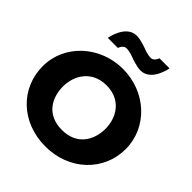

<svg xmlns="http://www.w3.org/2000/svg" viewBox="-287 -1289 1495 1495"><g transform="rotate(45 460.0 -542.0)"><path d="M449.5 -954C449.5 -954 521 -927 564 -927C685 -927 713.5 -1099 713.5 -1099H602.5C602.5 -1099 588.2 -1053 553 -1053C513.3 -1053 469.3 -1072 469.3 -1072C469.3 -1072 397.8 -1099 355 -1099C234 -1099 205.3 -927 205.3 -927H316.5C316.5 -927 330.8 -973 366 -973C405.5 -973 449.5 -954 449.5 -954ZM3 -413C3 -172 192.2 15 460.5 15C721.2 15 917 -172 917 -413C917 -654 712.5 -840 460.5 -840C210.8 -840 3 -654 3 -413ZM226.2 -413C226.2 -536 301 -659 460.5 -659C621.2 -659 693.8 -536 693.8 -413C693.8 -290 625.5 -167 460.5 -167C291.2 -167 226.2 -290 226.2 -413Z"/></g></svg>

Font: Hussar
Style: BdWide
Weight: 700
Foundry: Cannot Into Space Fonts
Version: Version 2.00